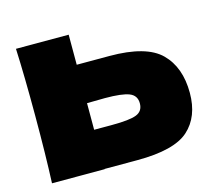

<svg xmlns="http://www.w3.org/2000/svg" viewBox="-83 -650 851 753"><g transform="rotate(-15 342.0 -273.0)"><path d="M387 -424Q536 -424 595 -365.5Q654 -307 654 -203Q654 -106 595.5 -53.5Q537 -1 387 -1H254V0H40Q45 -114 45 -273Q45 -432 40 -546H254V-424ZM327 -160Q398 -160 426 -171Q454 -182 454 -214Q454 -246 425 -257.5Q396 -269 327 -269L254 -268V-160Z"/></g></svg>

Font: Mantou Sans
Style: Regular
Weight: 400
Designer: Mant0u / artakana
Foundry: Mant0u / artakana
Version: Version 1.001;October 22, 2023;FontCreator 14.0.0.2901 64-bi